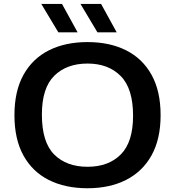

<svg xmlns="http://www.w3.org/2000/svg" viewBox="-20 -968 909 997"><path d="M434.5 9.5Q319 9.5 233.8 -33.2Q148.5 -76 101.8 -160.5Q55 -245 55 -370Q55 -495 102 -579.5Q149 -664 234.2 -706.8Q319.5 -749.5 434.5 -749.5Q550 -749.5 635.2 -706.5Q720.5 -663.5 767.2 -579Q814 -494.5 814 -370Q814 -245.5 766.8 -161Q719.5 -76.5 634.2 -33.5Q549 9.5 434.5 9.5ZM434.5 -102Q543.5 -102 607.2 -166Q671 -230 671 -367Q671 -508.5 606.8 -573.2Q542.5 -638 434.5 -638Q326.5 -638 262 -574.8Q197.5 -511.5 197.5 -373Q197.5 -230 261.2 -166Q325 -102 434.5 -102ZM486 -800 398 -947.5H505L586 -800ZM283 -800 194.5 -947.5H302L383 -800Z"/></svg>

Font: Encode Sans Expanded SemiBold
Style: Regular
Weight: 600
Width: 7
Designer: Multiple Designers
Foundry: Impallari Type
Version: Version 3.000; ttfautohint (v1.8.3) -l 8 -r 50 -G 200 -x 14 